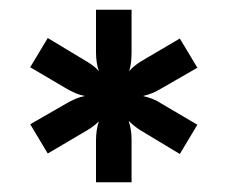

<svg xmlns="http://www.w3.org/2000/svg" viewBox="-20 -782 467 394"><path d="M177 -408V-494Q177 -504 178.5 -514.5Q180 -525 183 -533Q176 -526 168 -520.5Q160 -515 151 -510L78 -467L42 -527L115 -569Q125 -575 134.5 -579Q144 -583 154 -585Q144 -587 134.5 -591Q125 -595 115 -601L42 -644L78 -704L151 -660Q160 -655 168.5 -649Q177 -643 183 -636Q180 -644 178.5 -654Q177 -664 177 -675V-762H250V-676Q250 -665 249 -655Q248 -645 245 -636Q251 -643 259 -649Q267 -655 276 -660L349 -703L385 -643L312 -601Q302 -595 292.5 -591Q283 -587 273 -585Q283 -583 293 -579Q303 -575 312 -569L385 -526L349 -466L276 -510Q267 -515 259 -521Q251 -527 244 -534Q247 -525 248.5 -515.5Q250 -506 250 -495V-408Z"/></svg>

Font: Aleo Black
Style: Regular
Weight: 900
Designer: Alessio Laiso
Foundry: Alessio Laiso
Version: Version 2.001;gftools[0.9.29]